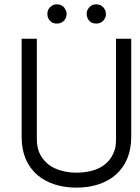

<svg xmlns="http://www.w3.org/2000/svg" viewBox="-20 -859 647 888"><path d="M457 -826.2 449.2 -832C447.3 -834 445.3 -835 443.4 -835.9C440.4 -836.9 436.5 -837.9 433.6 -837.9C430.7 -838.9 427.7 -838.9 424.8 -838.9C418 -838.9 412.1 -837.9 407.2 -835.9C402.3 -833 398.4 -830.1 393.6 -826.2C389.6 -821.3 386.7 -816.4 383.8 -811.5C381.8 -806.6 380.9 -800.8 380.9 -794.9C380.9 -790 381.8 -783.2 383.8 -778.3C384.8 -775.4 386.7 -772.5 387.7 -769.5C396.5 -755.9 409.2 -750 424.8 -750C427.7 -750 430.7 -750 433.6 -751L443.4 -752.9L449.2 -756.8C457 -759.8 463.9 -770.5 466.8 -778.3C467.8 -780.3 468.8 -782.2 469.7 -785.2V-794.9C469.7 -800.8 468.8 -806.6 466.8 -811.5C463.9 -816.4 460.9 -821.3 457 -826.2ZM275.4 -826.2 267.6 -832C264.6 -834 262.7 -835 260.7 -835.9C257.8 -836.9 254.9 -837.9 252 -837.9C249 -838.9 246.1 -838.9 243.2 -838.9C236.3 -838.9 230.5 -837.9 225.6 -835.9C209 -826.2 199.2 -814.5 199.2 -794.9C199.2 -792 199.2 -788.1 200.2 -785.2C200.2 -782.2 201.2 -780.3 202.1 -778.3C203.1 -775.4 204.1 -772.5 206.1 -769.5C207 -766.6 209 -764.6 211.9 -762.7C219.7 -752.9 231.4 -750 243.2 -750C249 -750 255.9 -751 260.7 -752.9C266.6 -755.9 278.3 -762.7 280.3 -769.5C282.2 -772.5 284.2 -775.4 285.2 -778.3C287.1 -783.2 288.1 -790 288.1 -794.9C288.1 -800.8 287.1 -806.6 284.2 -811.5C282.2 -816.4 279.3 -821.3 275.4 -826.2ZM586.9 -224.6V-679.7H516.6V-214.8C516.6 -201.2 515.6 -188.5 513.7 -176.8C492.2 -89.8 416 -60.5 334 -60.5C289.1 -60.5 243.2 -70.3 206.1 -96.7C167 -127.9 150.4 -165 150.4 -214.8V-679.7H80.1V-224.6C80.1 -68.4 190.4 8.8 334 8.8C483.4 8.8 586.9 -75.2 586.9 -224.6Z"/></svg>

Font: My Font
Style: Regular
Weight: 400
Designer: Alfredo Marco Pradil
Version: Version 0.001